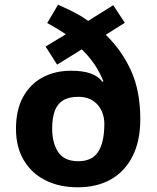

<svg xmlns="http://www.w3.org/2000/svg" viewBox="-20 -787 667 817"><path d="M227 -767Q263 -751 295.5 -734.5Q328 -718 355 -698L462 -765L511 -690L430 -639Q499 -572 538 -485.5Q577 -399 577 -280Q577 -188 544.5 -123Q512 -58 452.5 -24Q393 10 311 10Q234 10 175 -19Q116 -48 82 -104Q48 -160 48 -239Q48 -319 78 -374Q108 -429 161 -457.5Q214 -486 282 -486Q333 -486 365.5 -474.5Q398 -463 416 -439L420 -441Q405 -479 382 -513Q359 -547 328 -577L223 -512L174 -589L260 -641Q243 -653 222 -665.5Q201 -678 181 -689ZM313 -375Q273 -375 248.5 -360Q224 -345 213 -315Q202 -285 202 -239Q202 -178 228 -139.5Q254 -101 313 -101Q372 -101 398 -141.5Q424 -182 424 -260Q424 -283 417 -303.5Q410 -324 396.5 -340Q383 -356 362.5 -365.5Q342 -375 313 -375Z"/></svg>

Font: Noto Sans Symbols
Style: Bold
Weight: 700
Version: Version 2.002